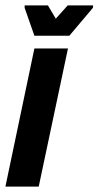

<svg xmlns="http://www.w3.org/2000/svg" viewBox="-41 -689 364 709"><path d="M-21 0 86 -510H210L102 0ZM86 -557 50 -660V-669H136L165 -620L209 -669H303L302 -660L215 -557Z"/></svg>

Font: Saira UltraCondensed Black
Style: Italic
Weight: 900
Width: 1
Italic angle: -12°
Designer: Hector Gatti with collaboration of the Omnibus-Type team
Foundry: Omnibus-Type
Version: Version 1.101